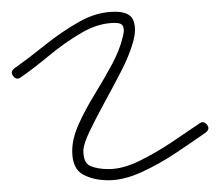

<svg xmlns="http://www.w3.org/2000/svg" viewBox="-30 -295 375 327"><path d="M-8 -166Q-13 -173 -5 -179Q19 -196 47 -218.5Q75 -241 105 -258Q135 -275 166 -275Q191 -275 197 -260.5Q203 -246 196.5 -223Q190 -200 176 -173Q162 -146 147.5 -119.5Q133 -93 122.5 -71Q112 -49 112 -38Q112 -17 124.5 -12Q137 -7 155 -7Q179 -7 207.5 -21Q236 -35 263.5 -53.5Q291 -72 310 -85Q317 -90 323 -82Q328 -75 320 -69Q300 -55 271 -35.5Q242 -16 211.5 -2Q181 12 155 12Q129 12 111 2Q93 -8 93 -38Q93 -59 104 -83.5Q115 -108 131 -134Q147 -160 160.5 -185Q174 -210 179 -232Q182 -242 180 -249Q178 -256 166 -256Q138 -256 109.5 -239.5Q81 -223 54.5 -201Q28 -179 5 -163Q-2 -158 -8 -166Z"/></svg>

Font: FRB American Cursive Guidelines Extralight
Style: Italic
Weight: 200
Italic angle: -25°
Version: Version 2.0;Modular Font Editor K font №1